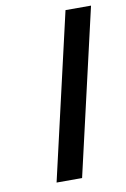

<svg xmlns="http://www.w3.org/2000/svg" viewBox="-81 -744 520 793"><g transform="rotate(-10 179.0 -347.5)"><path d="M91 0 251 -695H358L198 0Z"/></g></svg>

Font: Coval
Style: Italic
Weight: 400
Foundry: Context Ltd
Version: Version 001.000